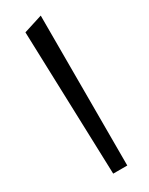

<svg xmlns="http://www.w3.org/2000/svg" viewBox="-182 -714 582 750"><g transform="rotate(-30 109.5 -339.0)"><path d="M67.4 -650.4 151.9 -677.2V-1H88.4Z"/></g></svg>

Font: Samim WOL
Style: WOL
Weight: 400
Foundry: DejaVu fonts team - Redesigned by Saber Rastikerdar
Version: Version 4.0.0